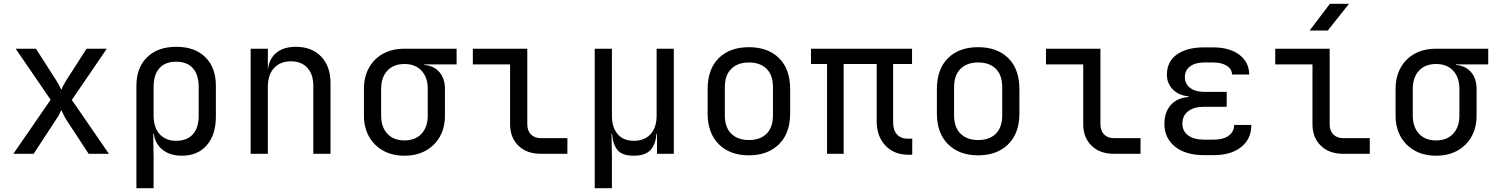

<svg xmlns="http://www.w3.org/2000/svg" viewBox="-20 -805 7840 1005"><path d="M50 0 245 -283 62 -550H168L277 -380Q284 -369 290.5 -356Q297 -343 301 -335Q304 -343 310.5 -356Q317 -369 324 -380L433 -550H539L356 -282L550 0H444L326 -180Q319 -191 312.5 -205.5Q306 -220 301 -229Q297 -220 289.5 -205.5Q282 -191 274 -180L156 0Z M694 180V-356Q694 -451 750 -505.5Q806 -560 903 -560Q1000 -560 1055 -505.5Q1110 -451 1110 -356V-195Q1110 -100 1062.5 -45Q1015 10 932 10Q870 10 831 -21Q792 -52 785 -105H782L784 20V180ZM902 -68Q959 -68 989.5 -102Q1020 -136 1020 -200V-350Q1020 -414 989.5 -448Q959 -482 902 -482Q845 -482 814.5 -448Q784 -414 784 -350V-200Q784 -138 815.5 -103Q847 -68 902 -68Z M1292 0V-550H1382V-445H1383Q1390 -500 1428 -530Q1466 -560 1529 -560Q1612 -560 1661 -509Q1710 -458 1710 -370V0H1620V-354Q1620 -417 1588.5 -450.5Q1557 -484 1503 -484Q1447 -484 1414.5 -449Q1382 -414 1382 -350V0Z M2097 10Q2033 10 1985.5 -16.5Q1938 -43 1911.5 -90Q1885 -137 1885 -200V-340Q1885 -403 1911.5 -450.5Q1938 -498 1985.5 -524Q2033 -550 2097 -550H2370V-468H2201V-465Q2251 -461 2280 -427.5Q2309 -394 2309 -340V-200Q2309 -137 2282.5 -90Q2256 -43 2208.5 -16.5Q2161 10 2097 10ZM2097 -70Q2154 -70 2186.5 -105Q2219 -140 2219 -200V-340Q2219 -400 2186.5 -435Q2154 -470 2097 -470Q2040 -470 2007.5 -435Q1975 -400 1975 -340V-200Q1975 -140 2007.5 -105Q2040 -70 2097 -70Z M2810 0Q2737 0 2693.5 -42.5Q2650 -85 2650 -155V-468H2455V-550H2740V-155Q2740 -121 2759 -101.5Q2778 -82 2810 -82H2950V0Z M3093 180V-550H3183V-200Q3183 -138 3213 -103Q3243 -68 3298 -68Q3354 -68 3385.5 -103Q3417 -138 3417 -200V-550H3507V0H3419V-105H3416Q3413 -52 3386 -21Q3359 10 3297 10Q3235 10 3211 -21Q3187 -52 3184 -105H3181L3183 20V180Z M3900 8Q3801 8 3742.5 -50Q3684 -108 3684 -212V-338Q3684 -443 3742 -500.5Q3800 -558 3900 -558Q4000 -558 4058 -500.5Q4116 -443 4116 -338V-212Q4116 -108 4057.5 -50Q3999 8 3900 8ZM3900 -72Q3959 -72 3992.5 -105Q4026 -138 4026 -202V-348Q4026 -412 3992.5 -445Q3959 -478 3900 -478Q3842 -478 3808 -445Q3774 -412 3774 -348V-202Q3774 -138 3808 -105Q3842 -72 3900 -72Z M4736 5Q4660 5 4614.5 -43Q4569 -91 4569 -170V-470H4396V0H4309V-470H4225V-550H4754V-470H4655V-164Q4655 -123 4675.5 -101Q4696 -79 4731 -79H4755V5Z M5100 8Q5001 8 4942.5 -50Q4884 -108 4884 -212V-338Q4884 -443 4942 -500.5Q5000 -558 5100 -558Q5200 -558 5258 -500.5Q5316 -443 5316 -338V-212Q5316 -108 5257.5 -50Q5199 8 5100 8ZM5100 -72Q5159 -72 5192.5 -105Q5226 -138 5226 -202V-348Q5226 -412 5192.5 -445Q5159 -478 5100 -478Q5042 -478 5008 -445Q4974 -412 4974 -348V-202Q4974 -138 5008 -105Q5042 -72 5100 -72Z M5810 0Q5737 0 5693.5 -42.5Q5650 -85 5650 -155V-468H5455V-550H5740V-155Q5740 -121 5759 -101.5Q5778 -82 5810 -82H5950V0Z M6334 7H6281Q6186 7 6130.5 -37.5Q6075 -82 6075 -157Q6075 -217 6108 -255Q6141 -293 6201 -297V-301Q6151 -305 6119.5 -336.5Q6088 -368 6088 -414Q6088 -483 6140.5 -520Q6193 -557 6283 -557H6330Q6416 -557 6467 -518.5Q6518 -480 6519 -415H6429Q6428 -444 6401 -461Q6374 -478 6330 -478H6283Q6237 -478 6209.5 -457.5Q6182 -437 6182 -402Q6182 -366 6209.5 -345Q6237 -324 6284 -324H6401V-246H6281Q6229 -246 6199 -222.5Q6169 -199 6169 -158Q6169 -119 6199 -96.5Q6229 -74 6281 -74H6334Q6383 -74 6411.5 -95Q6440 -116 6440 -151H6530Q6530 -78 6477 -35.5Q6424 7 6334 7Z M7010 0Q6937 0 6893.5 -42.5Q6850 -85 6850 -155V-468H6655V-550H6940V-155Q6940 -121 6959 -101.5Q6978 -82 7010 -82H7150V0ZM6835 -645 6941 -785H7041L6930 -645Z M7497 10Q7433 10 7385.5 -16.5Q7338 -43 7311.5 -90Q7285 -137 7285 -200V-340Q7285 -403 7311.5 -450.5Q7338 -498 7385.5 -524Q7433 -550 7497 -550H7770V-468H7601V-465Q7651 -461 7680 -427.5Q7709 -394 7709 -340V-200Q7709 -137 7682.5 -90Q7656 -43 7608.5 -16.5Q7561 10 7497 10ZM7497 -70Q7554 -70 7586.5 -105Q7619 -140 7619 -200V-340Q7619 -400 7586.5 -435Q7554 -470 7497 -470Q7440 -470 7407.5 -435Q7375 -400 7375 -340V-200Q7375 -140 7407.5 -105Q7440 -70 7497 -70Z"/></svg>

Font: JetBrainsMonoNL NF
Style: Regular
Weight: 400
Designer: Philipp Nurullin, Konstantin Bulenkov
Foundry: JetBrains
Version: Version 2.304; ttfautohint (v1.8.4.7-5d5b);Nerd Fonts 3.2.1